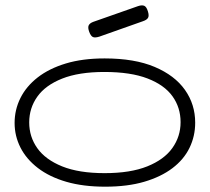

<svg xmlns="http://www.w3.org/2000/svg" viewBox="-20 -689 790 723"><path d="M376 14Q293 14 229.5 -4.5Q166 -23 122.5 -56.5Q79 -90 57 -133.5Q35 -177 35 -226Q35 -276 57 -320Q79 -364 122 -397.5Q165 -431 228 -450Q291 -469 374 -469Q487 -469 562.5 -437Q638 -405 676.5 -350.5Q715 -296 715 -227Q715 -176 693.5 -132Q672 -88 629 -55.5Q586 -23 523 -4.5Q460 14 376 14ZM374 -37Q471 -37 534.5 -62.5Q598 -88 629 -131.5Q660 -175 660 -229Q660 -284 629.5 -326.5Q599 -369 535.5 -393.5Q472 -418 373 -418Q277 -418 214 -393Q151 -368 120.5 -325Q90 -282 90 -228Q90 -174 120.5 -131Q151 -88 214 -62.5Q277 -37 374 -37ZM354 -551Q338 -546 330 -549.5Q322 -553 316 -569Q310 -585 314 -593.5Q318 -602 332 -607L500 -666Q515 -671 523.5 -667Q532 -663 537 -646Q542 -630 537.5 -622Q533 -614 518 -609Z"/></svg>

Font: Fredoka Expanded Light
Style: Regular
Weight: 300
Width: 7
Designer: Ben Nathan
Foundry: Milena B. Brandão, Ben Nathan
Version: Version 2.001